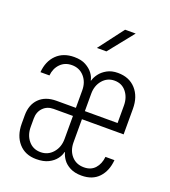

<svg xmlns="http://www.w3.org/2000/svg" viewBox="-143 -889 887 1004"><g transform="rotate(20 300.0 -387.5)"><path d="M174 10Q112 10 76 -31Q40 -72 40 -139V-185Q40 -244 74.5 -278.5Q109 -313 170 -313H278V-410Q278 -456 251.5 -486Q225 -516 183 -516Q144 -516 119 -490.5Q94 -465 90 -425H40Q45 -487 82 -523.5Q119 -560 180 -560Q219 -560 244.5 -546Q270 -532 284.5 -512.5Q299 -493 302 -474H304Q309 -493 323.5 -512.5Q338 -532 363 -546Q388 -560 423 -560Q486 -560 523 -519Q560 -478 560 -410V-268H328V-140Q328 -94 354 -64.5Q380 -35 423 -35Q462 -35 484.5 -60Q507 -85 511 -125H561Q556 -64 521.5 -27Q487 10 426 10Q388 10 362 -3.5Q336 -17 322 -37Q308 -57 304 -75H301Q298 -57 283 -37Q268 -17 241.5 -3.5Q215 10 174 10ZM328 -313H510V-410Q510 -455 485.5 -485.5Q461 -516 420 -516Q380 -516 354 -485.5Q328 -455 328 -410ZM183 -32Q224 -32 251 -63Q278 -94 278 -140V-268H170Q135 -268 112.5 -245Q90 -222 90 -185V-139Q90 -93 115.5 -62.5Q141 -32 183 -32ZM274 -645 380 -785H439L327 -645Z"/></g></svg>

Font: Tiny Thin
Style: Regular
Weight: 100
Monospace: yes
Designer: Philipp Nurullin, Konstantin Bulenkov
Foundry: JetBrains
Version: Version 2.251; ttfautohint (v1.8.4.7-5d5b)